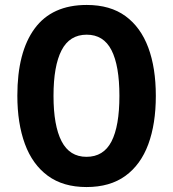

<svg xmlns="http://www.w3.org/2000/svg" viewBox="-20 -745 698 775"><path d="M609 -358Q609 -245 578.5 -162.5Q548 -80 486 -35Q424 10 329 10Q235 10 173 -35.5Q111 -81 80.5 -164Q50 -247 50 -359Q50 -535 120 -630Q190 -725 330 -725Q425 -725 486.5 -680Q548 -635 578.5 -553Q609 -471 609 -358ZM196 -358Q196 -238 228.5 -175Q261 -112 329 -112Q398 -112 430 -174Q462 -236 462 -358Q462 -480 430 -542.5Q398 -605 330 -605Q261 -605 228.5 -542Q196 -479 196 -358Z"/></svg>

Font: Noto Sans Gurmukhi UI Condensed
Style: Bold
Weight: 700
Width: 3
Designer: Jelle Bosma - Monotype Design Team
Foundry: Monotype Imaging Inc.
Version: Version 2.004; ttfautohint (v1.8.4.7-5d5b)